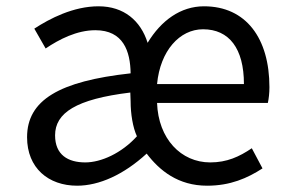

<svg xmlns="http://www.w3.org/2000/svg" viewBox="-20 -577 917 610"><path d="M225 13C295 13 373 -22 446 -89C487 -35 546 13 638 13C712 13 766 -11 814 -42L780 -106C740 -79 701 -61 648 -61C555 -61 483 -136 479 -250H831C834 -264 836 -281 836 -300C836 -455 762 -557 628 -557C554 -557 492 -512 449 -441C427 -511 374 -557 293 -557C213 -557 138 -518 89 -486L125 -423C168 -452 224 -481 283 -481C372 -481 394 -414 395 -344C168 -319 66 -259 66 -141C66 -43 134 13 225 13ZM251 -61C196 -61 155 -85 155 -147C155 -218 221 -262 394 -283L395 -255C395 -215 402 -172 415 -144C366 -90 301 -61 251 -61ZM479 -310C489 -416 551 -484 625 -484C708 -484 755 -423 755 -310Z"/></svg>

Font: Noto Sans CJK SC
Style: Regular
Weight: 400
Designer: Ryoko NISHIZUKA 西塚涼子 (kana, bopomofo & ideographs); Paul D. Hunt (Latin, Greek & Cyrillic); Sandoll Communications 산돌커뮤니
Foundry: Adobe
Version: Version 2.004;hotconv 1.0.118;makeotfexe 2.5.65603